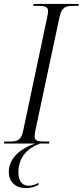

<svg xmlns="http://www.w3.org/2000/svg" viewBox="-41 -734 423 982"><path d="M-21 0H139C78 20 4 67 4 145C4 194 35 228 93 228C114 228 133 223 155 212L157 201C140 210 123 216 106 216C78 216 53 198 53 148C53 70 100 23 164 0H210L212 -10H188C155 -10 136 -14 136 -35C136 -43 138 -58 141 -72L263 -645C274 -697 294 -704 334 -704H360L362 -714H131L129 -704H154C188 -704 205 -699 205 -678C205 -671 203 -660 200 -644L77 -63C67 -16 47 -10 7 -10H-19Z"/></svg>

Font: Noto Serif Display Condensed Light
Style: Italic
Weight: 300
Width: 3
Italic angle: -12°
Designer: Monotype Design Team
Foundry: Monotype Imaging Inc.
Version: Version 2.009